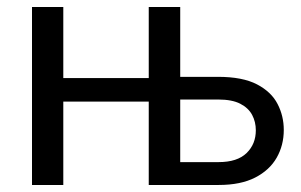

<svg xmlns="http://www.w3.org/2000/svg" viewBox="-20 -526 856 546"><path d="M602 0H403V-237H160V0H71V-506H160V-304H403V-506H492.5V-307.5H600Q670 -307.5 711 -286Q752 -264.5 769.5 -230Q787 -196 787 -156.5Q787 -113 766.8 -77.5Q746.5 -42 705.5 -21Q664.5 0 602 0ZM601.5 -65Q655 -65 681.5 -91Q707.5 -116.5 707.5 -155.5Q707.5 -179.5 697 -199.2Q686.5 -219 663.2 -231Q640 -243 600.5 -243H492.5V-65Z"/></svg>

Font: Verano Sans
Style: Regular
Weight: 400
Designer: Lukasz Dziedzic with Adam Twardoch and Botio Nikoltchev
Foundry: tyPoland Lukasz Dziedzic
Version: Version 3.001;December 28, 2019;FontCreator 12.0.0.2547 64-b